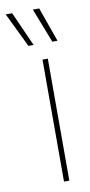

<svg xmlns="http://www.w3.org/2000/svg" viewBox="-138 -764 376 799"><g transform="rotate(-10 50.0 -364.0)"><path d="M65.4 -515.6H87.9V0H65.4ZM62 -727.5H88.9L140.6 -582H118.7ZM-52.7 -727.5H-25.4L39.6 -582H17.6Z"/></g></svg>

Font: Intratopia Thin
Style: Regular
Weight: 100
Designer: Rasmus Andersson
Foundry: rsms
Version: Version 3.000;Glyphs 3.2.3 (3260)